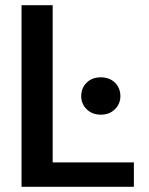

<svg xmlns="http://www.w3.org/2000/svg" viewBox="-20 -720 573 740"><path d="M63 0V-700H183V-94H496V0ZM369 -278Q335 -278 314 -299Q293 -320 293 -349Q293 -381 314 -401.5Q335 -422 369 -422Q402 -422 423 -401.5Q444 -381 444 -349Q444 -320 423 -299Q402 -278 369 -278Z"/></svg>

Font: DM Sans 28pt SemiBold
Style: Regular
Weight: 600
Version: Version 4.004;gftools[0.9.30]